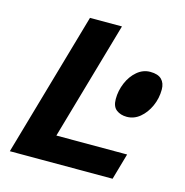

<svg xmlns="http://www.w3.org/2000/svg" viewBox="-99 -748 812 841"><g transform="rotate(15 307.0 -327.5)"><path d="M474 -278Q446 -278 427 -292.5Q408 -307 408 -341Q408 -379 423 -414.5Q438 -450 464.5 -472.5Q491 -495 524 -495Q559 -495 575.5 -478.5Q592 -462 592 -433Q592 -393 576 -357.5Q560 -322 533.5 -300Q507 -278 474 -278ZM207 -655H352L164 0H19ZM63 0 97 -119H519L485 0Z"/></g></svg>

Font: Intel One Mono Light
Style: Italic
Weight: 300
Italic angle: -16°
Monospace: yes
Designer: Fred Shallcrass
Foundry: Frere-Jones Type LLC
Version: Version 1.004